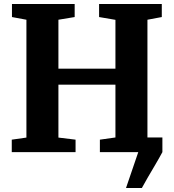

<svg xmlns="http://www.w3.org/2000/svg" viewBox="-20 -763 872 963"><path d="M612 180 673.5 0 670.5 -73.5H794.5V0Q779 29 759.2 62.5Q739.5 96 721.2 127.2Q703 158.5 691.5 180ZM112.5 -73V-664L40 -677.5V-743H354.5V-677.5L273 -664V-418.5H559V-663.5L477 -677.5V-743H791.5V-677.5L719.5 -664V-73L792.5 -62.5V0H481V-62.5L559 -73.5V-338.5H273V-73L359 -62.5V0H39V-62.5Z"/></svg>

Font: Merriweather 20pt ExtraBold
Style: Regular
Weight: 800
Version: Version 2.100